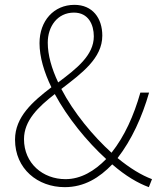

<svg xmlns="http://www.w3.org/2000/svg" viewBox="-20 -759 661 792"><path d="M250 -20C157 -20 79 -85 79 -185C79 -262 138 -318 206 -371C259 -273 338 -176 418 -103C370 -54 314 -20 250 -20ZM177 -583C177 -650 217 -707 285 -707C345 -707 367 -657 367 -609C367 -531 296 -476 220 -419C193 -476 177 -532 177 -583ZM607 -20C564 -36 516 -65 465 -107C523 -182 566 -276 595 -377H559C532 -282 494 -197 440 -129C364 -198 284 -294 233 -392C316 -456 402 -518 402 -612C402 -684 362 -739 287 -739C202 -739 143 -673 143 -581C143 -524 162 -461 192 -399C115 -340 42 -277 42 -183C42 -62 136 13 247 13C328 13 390 -26 443 -81C498 -33 550 -3 594 13Z"/></svg>

Font: Genne Gothic ExtraLight
Style: Regular
Weight: 250
Designer: Ryoko NISHIZUKA (kana & ideographs); Paul D. Hunt (Latin, Greek & Cyrillic); Wenlong ZHANG (bopomofo); Sandoll Communica
Foundry: Adobe Systems Incorporated
Version: Version 1.004;PS 1.004;hotconv 16.6.51;makeotf.lib2.5.65220